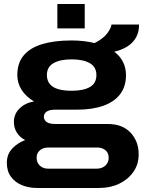

<svg xmlns="http://www.w3.org/2000/svg" viewBox="-20 -740 716 954"><path d="M164 194Q124 194 90 180.5Q56 167 35 139Q14 111 14 69Q14 27 40.5 -1.5Q67 -30 105 -44Q78 -58 63.5 -81.5Q49 -105 49 -134Q49 -174 77.5 -201.5Q106 -229 149 -236Q110 -259 88 -292.5Q66 -326 66 -367Q66 -427 98 -465Q130 -503 190.5 -521Q251 -539 336 -539Q368 -539 397 -535.5Q426 -532 450 -526Q493 -548 512.5 -574Q532 -600 534 -618H671Q671 -581 656 -554Q641 -527 613.5 -509.5Q586 -492 548 -483Q576 -462 591 -432.5Q606 -403 606 -367Q606 -310 577 -272Q548 -234 493.5 -214.5Q439 -195 361 -195H253Q226 -195 212 -185.5Q198 -176 198 -160Q198 -144 211.5 -134Q225 -124 254 -124H515Q588 -124 628.5 -81Q669 -38 669 27Q669 77 642.5 114.5Q616 152 572 173Q528 194 472 194ZM218 98H460Q477 98 490.5 91.5Q504 85 512 72.5Q520 60 520 45Q520 19 503.5 6Q487 -7 463 -7H220Q195 -7 178.5 6.5Q162 20 162 44Q162 68 178 83Q194 98 218 98ZM336 -289Q394 -289 426.5 -307.5Q459 -326 459 -367Q459 -407 426.5 -426Q394 -445 336 -445Q278 -445 245.5 -426Q213 -407 213 -367Q213 -340 227.5 -322.5Q242 -305 269.5 -297Q297 -289 336 -289ZM265 -599V-720H401V-599Z"/></svg>

Font: Archivo SemiExpanded
Style: Bold
Weight: 700
Width: 6
Designer: Hector Gatti
Foundry: Omnibus-Type
Version: Version 2.001